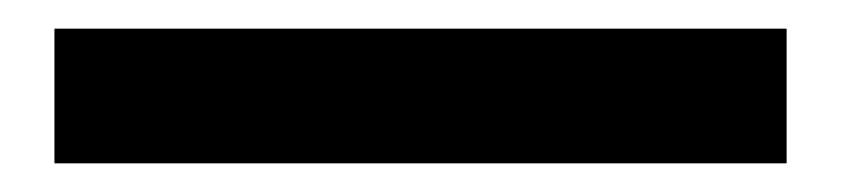

<svg xmlns="http://www.w3.org/2000/svg" viewBox="-20 -25 588 134"><path d="M529 89H18V-5H529Z"/></svg>

Font: Gabarito Medium
Style: Regular
Weight: 500
Designer: Leandro Assis / Alvaro Franca / Felipe Casaprima
Foundry: Naipe Foundry
Version: Version 1.000